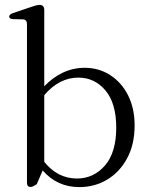

<svg xmlns="http://www.w3.org/2000/svg" viewBox="-20 -752 616 783"><path d="M160.5 -711.5V-400Q194.5 -436 236.5 -455.8Q278.5 -475.5 325 -475.5Q384 -475.5 430.2 -445.2Q476.5 -415 502.8 -362.2Q529 -309.5 529 -241Q529 -163 498.5 -106.5Q468 -50 417 -19.5Q366 11 303.5 11Q213 11 154 -57L130 -1Q113 10.5 105 10.5Q90 10.5 90 -6.5V-653.5Q90 -672 74 -673L32.5 -674Q17.5 -675 17.5 -684.5Q17.5 -693.5 34 -699L106.5 -723.5Q130 -732 141 -732Q160.5 -732 160.5 -711.5ZM299.5 -435.5Q221.5 -435.5 160.5 -364V-92Q215 -24 294 -24Q361.5 -24 407.8 -76.8Q454 -129.5 454 -232Q454 -331 410 -383.2Q366 -435.5 299.5 -435.5Z"/></svg>

Font: Fraunces 9pt S000 Light
Style: Regular
Weight: 300
Version: Version 1.000; ttfautohint (v1.8.3)